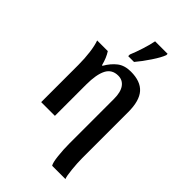

<svg xmlns="http://www.w3.org/2000/svg" viewBox="-302 -896 1237 1237"><g transform="rotate(45 316.5 -278.0)"><path d="M412 61V-347Q412 -408 389 -440Q366 -472 326 -472Q269 -472 244.5 -424.5Q220 -377 220 -285V0H95V-339Q95 -398 88 -451Q81 -504 69 -536H166Q190 -500 204 -445H209Q236 -492 272 -520Q308 -548 365 -548Q453 -548 495 -501Q537 -454 537 -351V69Q537 111 542.5 166.5Q548 222 556 240H435Q424 224 418 169Q412 114 412 61ZM282 -621Q298 -659 314 -709Q330 -759 337 -796H451V-784Q440 -753 404.5 -699.5Q369 -646 335 -606H282Z"/></g></svg>

Font: Noto Serif SemiBold
Style: Regular
Weight: 600
Designer: Monotype Design Team
Foundry: Monotype Imaging Inc.
Version: Version 1.001